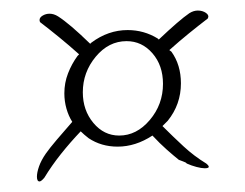

<svg xmlns="http://www.w3.org/2000/svg" viewBox="-20 -520 465 364"><path d="M55 -176Q50 -176 50 -185Q50 -193 54 -204.5Q58 -216 67 -229Q74 -239 88 -255.5Q102 -272 117 -289Q110 -300 106 -314Q102 -328 102 -343Q102 -363 109 -381Q116 -399 127 -414L130 -417Q111 -434 92 -449.5Q73 -465 56 -478Q55 -480 55 -482Q55 -487 61 -490.5Q67 -494 74 -494Q82 -494 90 -489Q112 -475 151 -437L153 -439Q185 -463 222 -463Q253 -463 279 -447L281 -445Q320 -482 339 -495Q347 -500 355 -500Q364 -500 370.5 -495.5Q377 -491 374 -485Q357 -472 338.5 -457Q320 -442 301 -425L305 -422Q323 -397 323 -362Q323 -322 298 -291L288 -281Q308 -261 328 -242.5Q348 -224 371 -210Q382 -201 368 -201Q362 -201 352.5 -203.5Q343 -206 334 -210Q333 -212 327 -214Q321 -216 319 -217Q309 -225 296 -236.5Q283 -248 269 -263Q237 -242 203 -242Q172 -242 148 -258Q139 -265 133 -271Q113 -250 95.5 -228Q78 -206 64 -183Q58 -176 55 -176ZM206 -263Q239 -263 264 -292.5Q289 -322 289 -361Q289 -396 269 -419Q249 -442 220 -442Q186 -442 161.5 -412.5Q137 -383 137 -345Q137 -311 157 -287Q177 -263 206 -263Z"/></svg>

Font: Bonheur Royale
Style: Regular
Weight: 400
Designer: Robert E. Leuschke
Foundry: Robert E. Leuschke
Version: Version 1.010; ttfautohint (v1.8.3)